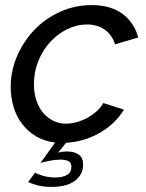

<svg xmlns="http://www.w3.org/2000/svg" viewBox="-20 -551 571 753"><path d="M118 126Q129 133 150.5 139Q172 145 197 145Q226 145 243 135Q260 125 260 103Q260 87 248.5 81Q237 75 218 75Q198 75 175 79.5Q152 84 139 88L196 8Q154 3 122 -16Q90 -35 67.5 -64Q45 -93 33.5 -130.5Q22 -168 22 -210Q22 -273 47 -331Q72 -389 114.5 -433.5Q157 -478 215 -504.5Q273 -531 339 -531Q414 -531 460.5 -496.5Q507 -462 522 -404L431 -377Q420 -414 391 -434.5Q362 -455 321 -455Q281 -455 243.5 -436.5Q206 -418 177 -386.5Q148 -355 130.5 -312Q113 -269 113 -221Q113 -188 122 -159.5Q131 -131 147.5 -110.5Q164 -90 187.5 -78Q211 -66 239 -66Q260 -66 282.5 -72.5Q305 -79 324.5 -90Q344 -101 360 -115.5Q376 -130 385 -147L466 -121Q433 -66 372 -30.5Q311 5 239 9L208 48Q216 45 225.5 44Q235 43 243 43Q272 43 289 55.5Q306 68 306 94Q306 133 274.5 157.5Q243 182 182 182Q153 182 130 176.5Q107 171 90 163Z"/></svg>

Font: PTCRaleway Medium
Style: Italic
Weight: 500
Italic angle: -12°
Designer: Matt McInerney, Pablo Impallari, Rodrigo Fuenzalida
Foundry: Matt McInerney, Pablo Impallari, Rodrigo Fuenzalida
Version: Version 3.000g; ttfautohint (v1.5) -l 8 -r 28 -G 28 -x 14 -D